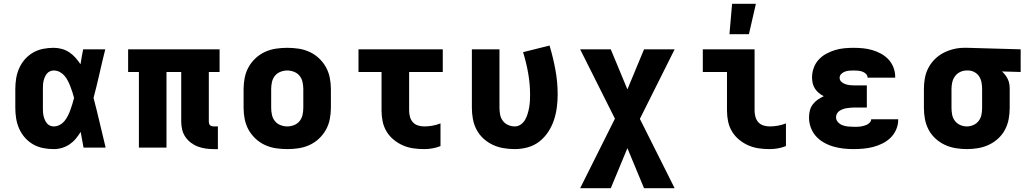

<svg xmlns="http://www.w3.org/2000/svg" viewBox="-20 -781 5440 1016"><path d="M264 8Q236 8 208 2.5Q180 -3 155.5 -17Q131 -31 112 -52.5Q93 -74 81.5 -100Q70 -126 65.5 -154Q61 -182 61 -210V-310Q61 -338 65.5 -366Q70 -394 81.5 -420Q93 -446 112 -467.5Q131 -489 155.5 -503Q180 -517 208 -522.5Q236 -528 264 -528Q286 -528 307.5 -522Q329 -516 347 -504Q365 -492 379.5 -475.5Q394 -459 406 -441Q409 -460 412.5 -480Q416 -500 420 -520H537Q521 -456 506.5 -391.5Q492 -327 475 -263Q492 -198 507.5 -132Q523 -66 539 0H422Q418 -21 414.5 -41.5Q411 -62 407 -83Q395 -64 381 -47Q367 -30 348.5 -17.5Q330 -5 308.5 1.5Q287 8 264 8ZM264 -112Q281 -112 296 -120Q311 -128 321.5 -141Q332 -154 339.5 -169Q347 -184 352.5 -199.5Q358 -215 363 -231Q368 -247 372 -263Q368 -278 363 -293.5Q358 -309 352 -324.5Q346 -340 338.5 -354.5Q331 -369 320.5 -381Q310 -393 295.5 -400.5Q281 -408 264 -408Q254 -408 244 -403.5Q234 -399 227.5 -390.5Q221 -382 217 -372.5Q213 -363 210.5 -352.5Q208 -342 207.5 -331.5Q207 -321 207 -310V-210Q207 -199 207.5 -188.5Q208 -178 210.5 -167.5Q213 -157 217 -147.5Q221 -138 227.5 -129.5Q234 -121 244 -116.5Q254 -112 264 -112Z M1133 8H1110Q1089 8 1068 5Q1047 2 1027 -5.5Q1007 -13 990 -26Q973 -39 961 -56.5Q949 -74 944 -95Q939 -116 939 -137V-400H861V0H715V-400H658V-520H1142V-400H1085V-137Q1085 -132 1086.5 -127Q1088 -122 1091.5 -118.5Q1095 -115 1100 -113.5Q1105 -112 1110 -112H1133Z M1500 8Q1470 8 1440 3.5Q1410 -1 1382.5 -13.5Q1355 -26 1332.5 -47Q1310 -68 1295.5 -94Q1281 -120 1275 -150Q1269 -180 1269 -210V-310Q1269 -340 1275 -370Q1281 -400 1295.5 -426Q1310 -452 1332.5 -473Q1355 -494 1382.5 -506.5Q1410 -519 1440 -523.5Q1470 -528 1500 -528Q1530 -528 1560 -523.5Q1590 -519 1617.5 -506.5Q1645 -494 1667.5 -473Q1690 -452 1704.5 -426Q1719 -400 1725 -370Q1731 -340 1731 -310V-210Q1731 -180 1725 -150Q1719 -120 1704.5 -94Q1690 -68 1667.5 -47Q1645 -26 1617.5 -13.5Q1590 -1 1560 3.5Q1530 8 1500 8ZM1500 -112Q1518 -112 1536 -119Q1554 -126 1565.5 -140.5Q1577 -155 1581 -173.5Q1585 -192 1585 -210V-310Q1585 -328 1581 -346.5Q1577 -365 1565.5 -379.5Q1554 -394 1536 -401Q1518 -408 1500 -408Q1482 -408 1464 -401Q1446 -394 1434.5 -379.5Q1423 -365 1419 -346.5Q1415 -328 1415 -310V-210Q1415 -192 1419 -173.5Q1423 -155 1434.5 -140.5Q1446 -126 1464 -119Q1482 -112 1500 -112Z M2225 8Q2196 8 2167.5 4Q2139 0 2112.5 -11.5Q2086 -23 2063.5 -41.5Q2041 -60 2026 -84.5Q2011 -109 2005 -137.5Q1999 -166 1999 -195V-400H1877V-520H2323V-400H2145V-195Q2145 -179 2149.5 -162.5Q2154 -146 2165 -134Q2176 -122 2192 -117Q2208 -112 2225 -112Q2247 -112 2269 -116Q2291 -120 2311 -128V-8Q2291 0 2269 4Q2247 8 2225 8Z M2704 8Q2674 8 2644.5 3Q2615 -2 2588 -14.5Q2561 -27 2538.5 -47.5Q2516 -68 2502 -94.5Q2488 -121 2482.5 -150.5Q2477 -180 2477 -210V-520H2623V-210Q2623 -192 2626.5 -174Q2630 -156 2641 -141.5Q2652 -127 2669 -119.5Q2686 -112 2704 -112Q2721 -112 2735.5 -122Q2750 -132 2758.5 -147Q2767 -162 2772 -178.5Q2777 -195 2780 -211.5Q2783 -228 2784 -245.5Q2785 -263 2785 -280Q2785 -337 2775 -393.5Q2765 -450 2748 -505L2888 -540Q2907 -477 2919 -412Q2931 -347 2931 -281Q2931 -247 2926.5 -212.5Q2922 -178 2911 -145Q2900 -112 2880.5 -82.5Q2861 -53 2834 -32Q2807 -11 2773 -1.5Q2739 8 2704 8Z M3050 215 3234 -153 3050 -520H3212L3300 -308L3388 -520H3550L3366 -152L3550 215H3388L3300 3L3212 215Z M4053 8Q4024 8 3995.5 4Q3967 0 3940.5 -11.5Q3914 -23 3891.5 -41.5Q3869 -60 3854 -84.5Q3839 -109 3833 -137.5Q3827 -166 3827 -195V-400H3699V-520H3973V-195Q3973 -179 3977.5 -162.5Q3982 -146 3993 -134Q4004 -122 4020 -117Q4036 -112 4053 -112Q4075 -112 4097 -116Q4119 -120 4139 -128V-8Q4119 0 4097 4Q4075 8 4053 8ZM3840 -600 3854 -761H3980L3943 -600Z M4497 8Q4470 8 4443 5Q4416 2 4390 -5.5Q4364 -13 4340 -26.5Q4316 -40 4298 -60Q4280 -80 4270.5 -106Q4261 -132 4261 -159Q4261 -178 4265.5 -196Q4270 -214 4281 -228.5Q4292 -243 4307 -253.5Q4322 -264 4339 -272Q4325 -279 4313 -289Q4301 -299 4292.5 -312Q4284 -325 4280.5 -340.5Q4277 -356 4277 -371Q4277 -396 4285.5 -420.5Q4294 -445 4311 -464Q4328 -483 4350.5 -495.5Q4373 -508 4397 -515.5Q4421 -523 4446.5 -525.5Q4472 -528 4497 -528Q4522 -528 4547 -525.5Q4572 -523 4596 -516Q4620 -509 4642 -497Q4664 -485 4681 -467Q4698 -449 4707.5 -425Q4717 -401 4717 -376V-370H4571V-371Q4571 -382 4562 -390.5Q4553 -399 4542 -402.5Q4531 -406 4519.5 -407Q4508 -408 4497 -408Q4485 -408 4473.5 -407Q4462 -406 4451 -402Q4440 -398 4431.5 -389.5Q4423 -381 4423 -369Q4423 -357 4432 -348.5Q4441 -340 4452.5 -336Q4464 -332 4476 -330.5Q4488 -329 4500 -329H4567V-212H4500Q4490 -212 4480 -211Q4470 -210 4460 -208.5Q4450 -207 4440.5 -203.5Q4431 -200 4422.5 -194.5Q4414 -189 4409 -180Q4404 -171 4404 -161Q4404 -146 4414.5 -134.5Q4425 -123 4439 -118Q4453 -113 4467.5 -111.5Q4482 -110 4497 -110Q4506 -110 4515.5 -110Q4525 -110 4534 -111.5Q4543 -113 4552 -115.5Q4561 -118 4569 -122Q4577 -126 4583.5 -133.5Q4590 -141 4590 -150H4733V-146Q4733 -120 4722 -95Q4711 -70 4692.5 -52Q4674 -34 4650 -22Q4626 -10 4601 -3.5Q4576 3 4549.5 5.5Q4523 8 4497 8Z M5096 8Q5066 8 5036.5 3Q5007 -2 4980 -14.5Q4953 -27 4930.5 -47.5Q4908 -68 4894 -94.5Q4880 -121 4874.5 -150.5Q4869 -180 4869 -210V-310Q4869 -339 4874 -367Q4879 -395 4892 -420.5Q4905 -446 4926 -467Q4947 -488 4972 -501Q4997 -514 5025 -521Q5053 -528 5082 -528H5100L5381 -520V-400L5282 -403Q5292 -394 5300 -383.5Q5308 -373 5313.5 -361Q5319 -349 5321 -336Q5323 -323 5323 -310V-210Q5323 -180 5317.5 -150.5Q5312 -121 5298 -94.5Q5284 -68 5261.5 -47.5Q5239 -27 5212 -14.5Q5185 -2 5155.5 3Q5126 8 5096 8ZM5096 -112Q5114 -112 5131 -119.5Q5148 -127 5159 -141.5Q5170 -156 5173.5 -174Q5177 -192 5177 -210V-310Q5177 -327 5174 -344Q5171 -361 5162 -375.5Q5153 -390 5138 -398.5Q5123 -407 5106 -408H5095Q5077 -408 5060.5 -400Q5044 -392 5033.5 -377.5Q5023 -363 5019 -345.5Q5015 -328 5015 -310V-210Q5015 -192 5018.5 -174Q5022 -156 5033 -141.5Q5044 -127 5061 -119.5Q5078 -112 5096 -112Z"/></svg>

Font: Iosevka Heavy Extended
Style: Regular
Weight: 900
Width: 7
Monospace: yes
Designer: Belleve Invis
Foundry: Belleve Invis
Version: Version 32.5.0; ttfautohint (v1.8.4)